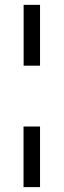

<svg xmlns="http://www.w3.org/2000/svg" viewBox="-20 -681 262 789"><path d="M144.5 -161.1V87.9H76.7V-161.1ZM77.1 -411.1V-661.1H144.5V-411.1Z"/></svg>

Font: XB Khoramshahr
Style: Oblique
Weight: 400
Italic angle: 12°
Designer: Behnam
Foundry: Irmug
Version: Version 8.005 2009